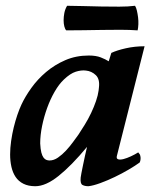

<svg xmlns="http://www.w3.org/2000/svg" viewBox="-20 -633 560 664"><path d="M259 -19Q259 -22 261.5 -34Q264 -46 267 -61.5Q270 -77 274 -94.5Q278 -112 281 -125Q227 -60 182.5 -24.5Q138 11 102 11Q78 11 61 2.5Q44 -6 34 -21Q24 -36 19.5 -56Q15 -76 15 -99Q15 -121 18.5 -145.5Q22 -170 27.5 -192.5Q33 -215 40 -235.5Q47 -256 54 -271Q67 -299 88.5 -329Q110 -359 139.5 -384Q169 -409 206 -425Q243 -441 287 -441Q312 -441 328.5 -434.5Q345 -428 356 -421L365 -450Q384 -459 415 -466Q446 -473 480 -473L384 -93Q382 -84 389 -82Q396 -80 407.5 -83Q419 -86 433 -92.5Q447 -99 458 -106Q459 -104 462 -101Q465 -98 466 -90Q467 -79 463 -71Q448 -60 425 -46.5Q402 -33 377 -21Q352 -9 327.5 0Q303 9 286 11Q273 11 265 6.5Q257 2 259 -19ZM322 -329Q326 -359 311.5 -373Q297 -387 277 -389Q261 -391 242 -385Q223 -379 201 -358Q184 -342 169 -316Q154 -290 143 -259.5Q132 -229 125.5 -197Q119 -165 119 -137Q120 -117 123 -105.5Q126 -94 130.5 -88Q135 -82 140.5 -80Q146 -78 151 -78Q166 -78 180.5 -88Q195 -98 208 -112Q221 -126 232 -141Q243 -156 251 -167Q261 -182 273 -201.5Q285 -221 295 -242Q305 -263 312 -283.5Q319 -304 321 -320ZM212 -613Q237 -613 268 -612Q299 -611 330.5 -610.5Q362 -610 392.5 -610Q423 -610 447 -613Q451 -607 453.5 -596Q456 -585 457.5 -573Q459 -561 458.5 -549Q458 -537 456 -528Q428 -530 396.5 -530Q365 -530 333 -529.5Q301 -529 269 -528.5Q237 -528 209 -528Q205 -532 202.5 -541.5Q200 -551 200 -563Q200 -575 202.5 -588Q205 -601 212 -613Z"/></svg>

Font: Lusitana
Style: Bold Italic
Weight: 700
Designer: Ana Paula Megda
Foundry: Ana Paula Megda
Version: Version 1.000; ttfautohint (v1.1) -l 8 -r 50 -G 200 -x 14 -D